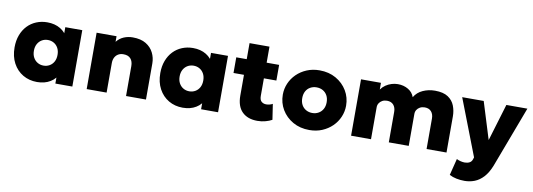

<svg xmlns="http://www.w3.org/2000/svg" viewBox="-64 -1083 4794 1727"><g transform="rotate(10 2332.5 -220.0)"><path d="M277.5 15Q205.5 15 148.5 -18.5Q91.5 -52 58.5 -113.2Q25.5 -174.5 25.5 -257.5Q25.5 -320 44.5 -370.2Q63.5 -420.5 97.5 -456.2Q131.5 -492 177.8 -511Q224 -530 277.5 -530Q347.5 -530 398 -499.2Q448.5 -468.5 468.5 -416.5L443.5 -377.5V-515H598.5V0H443.5V-137.5L468.5 -98.5Q448.5 -46.5 398 -15.8Q347.5 15 277.5 15ZM310 -140.5Q340.5 -140.5 365 -154.8Q389.5 -169 403.8 -195.2Q418 -221.5 418 -257.5Q418 -293.5 403.8 -319.8Q389.5 -346 365 -360.2Q340.5 -374.5 310 -374.5Q280 -374.5 255.5 -360.2Q231 -346 216.5 -319.8Q202 -293.5 202 -257.5Q202 -221.5 216.5 -195.2Q231 -169 255.5 -154.8Q280 -140.5 310 -140.5Z M729.5 0V-515H911.5V-464Q939 -498.5 977 -514.2Q1015 -530 1058 -530Q1131.5 -530 1178.5 -501.5Q1225.5 -473 1248.2 -427.2Q1271 -381.5 1271 -330V0H1089V-273Q1089 -316.5 1067.2 -341.2Q1045.5 -366 1001.5 -366Q973.5 -366 953.2 -353.8Q933 -341.5 922.2 -320Q911.5 -298.5 911.5 -270V0Z M1608.5 15Q1536.5 15 1479.5 -18.5Q1422.5 -52 1389.5 -113.2Q1356.5 -174.5 1356.5 -257.5Q1356.5 -320 1375.5 -370.2Q1394.5 -420.5 1428.5 -456.2Q1462.5 -492 1508.8 -511Q1555 -530 1608.5 -530Q1678.5 -530 1729 -499.2Q1779.5 -468.5 1799.5 -416.5L1774.5 -377.5V-515H1929.5V0H1774.5V-137.5L1799.5 -98.5Q1779.5 -46.5 1729 -15.8Q1678.5 15 1608.5 15ZM1641 -140.5Q1671.5 -140.5 1696 -154.8Q1720.5 -169 1734.8 -195.2Q1749 -221.5 1749 -257.5Q1749 -293.5 1734.8 -319.8Q1720.5 -346 1696 -360.2Q1671.5 -374.5 1641 -374.5Q1611 -374.5 1586.5 -360.2Q1562 -346 1547.5 -319.8Q1533 -293.5 1533 -257.5Q1533 -221.5 1547.5 -195.2Q1562 -169 1586.5 -154.8Q1611 -140.5 1641 -140.5Z M2290 15Q2201 15 2150.8 -34.8Q2100.5 -84.5 2100.5 -182.5V-661.5H2282.5V-515H2396.5V-372H2282.5V-212Q2282.5 -175 2300 -160Q2317.5 -145 2343 -145Q2358 -145 2373.2 -148.8Q2388.5 -152.5 2401.5 -160L2423 -18Q2399.5 -4.5 2364.5 5.2Q2329.5 15 2290 15ZM2005 -372V-515H2116V-372Z M2764.5 15Q2679.5 15 2614.2 -22.2Q2549 -59.5 2512.2 -121.2Q2475.5 -183 2475.5 -257.5Q2475.5 -311.5 2496.5 -360.5Q2517.5 -409.5 2556.2 -447.5Q2595 -485.5 2648 -507.8Q2701 -530 2764.5 -530Q2849.5 -530 2914.8 -492.8Q2980 -455.5 3016.8 -393.8Q3053.5 -332 3053.5 -257.5Q3053.5 -204 3032.5 -154.8Q3011.5 -105.5 2972.8 -67.5Q2934 -29.5 2881.2 -7.2Q2828.5 15 2764.5 15ZM2764.5 -140.5Q2796 -140.5 2821.2 -154.8Q2846.5 -169 2861.2 -195.2Q2876 -221.5 2876 -257.5Q2876 -293.5 2861.5 -319.8Q2847 -346 2821.8 -360.2Q2796.5 -374.5 2764.5 -374.5Q2732.5 -374.5 2707 -360.2Q2681.5 -346 2667.2 -319.8Q2653 -293.5 2653 -257.5Q2653 -221.5 2667.5 -195.2Q2682 -169 2707.5 -154.8Q2733 -140.5 2764.5 -140.5Z M3144.5 0V-515H3326.5V-453.5Q3344 -478.5 3368.8 -495.5Q3393.5 -512.5 3422 -521.2Q3450.5 -530 3479 -530Q3533 -530 3574.2 -505.2Q3615.5 -480.5 3630 -437.5Q3657.5 -484 3708.5 -507Q3759.5 -530 3818.5 -530Q3894.5 -530 3937.5 -501.5Q3980.5 -473 3998.2 -427.2Q4016 -381.5 4016 -330V0H3834V-278Q3834 -318 3813.2 -342Q3792.5 -366 3753.5 -366Q3729 -366 3710.2 -355.8Q3691.5 -345.5 3681.2 -329Q3671 -312.5 3671 -292V0H3489V-278Q3489 -318 3468.2 -342Q3447.5 -366 3408.5 -366Q3384 -366 3365.5 -355.8Q3347 -345.5 3336.8 -329Q3326.5 -312.5 3326.5 -292V0Z M4218.5 223Q4181 223 4145.2 215.8Q4109.5 208.5 4080 193L4118 41.5Q4134.5 50 4154.5 55Q4174.5 60 4192.5 60Q4217.5 60 4236.5 50Q4255.5 40 4262.5 16L4267.5 0L4068.5 -515H4265L4370 -176.5L4472 -515H4664L4453.5 44Q4427 110.5 4390.5 149.8Q4354 189 4310.5 206Q4267 223 4218.5 223Z"/></g></svg>

Font: Geologica Thin Cursive ExtraBold
Style: Regular
Weight: 800
Version: Version 1.010;gftools[0.9.28]